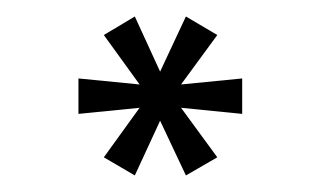

<svg xmlns="http://www.w3.org/2000/svg" viewBox="-20 -624 389 233"><path d="M143.6 -411.1 174.3 -477.5 205.6 -411.1 243.7 -433.1 199.7 -493.2 273.9 -485.8V-528.8L199.7 -521.5L243.7 -581.5L205.6 -604L174.3 -537.1L143.6 -604L106 -581.5L149.4 -521.5L75.2 -528.8V-485.8L149.4 -493.2L106 -433.1Z"/></svg>

Font: Now Medium
Style: Regular
Weight: 500
Designer: Alfredo Marco Pradil
Foundry: Alfredo Marco Pradil
Version: Version 1.200;hotconv 1.0.109;makeotfexe 2.5.65596